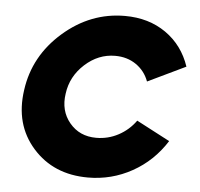

<svg xmlns="http://www.w3.org/2000/svg" viewBox="-43 -556 638 612"><g transform="rotate(5 275.5 -249.5)"><path d="M33.2 -248Q48.3 -358.4 135.7 -434.8Q223.1 -511.2 333 -511.2Q409.2 -511.2 464.4 -472.7Q519.5 -434.1 542 -367.2L420.9 -309.1Q408.7 -342.3 380.1 -362.1Q351.6 -381.8 313 -381.8Q259.3 -381.8 216.3 -342.8Q173.3 -303.7 166 -248Q157.7 -192.9 189.7 -154.5Q221.7 -116.2 274.9 -116.2Q313 -116.2 345.9 -133.8Q378.9 -151.4 400.9 -182.1L507.8 -126Q466.3 -60.5 400.9 -24.2Q335.4 12.2 259.8 12.2Q149.4 12.2 83.3 -62.5Q17.1 -137.2 33.2 -248Z"/></g></svg>

Font: Human Sans Bold
Style: Italic
Weight: 700
Italic angle: -8°
Designer: Tim Radville
Foundry: Continuum
Version: Version 1.000;FEAKit 1.0